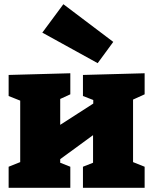

<svg xmlns="http://www.w3.org/2000/svg" viewBox="-20 -892 727 912"><path d="M21 0V-100L76 -122V-414L21 -436V-536L314 -544V-444L266 -422V-299L423 -400V-417L374 -436V-536L667 -544V-444L612 -419V-122L667 -100V0H374V-100L422 -119V-250L266 -136V-119L314 -100V0ZM281 -872 518 -693 444 -592 181 -737Z"/></svg>

Font: Bitter Black
Style: Regular
Weight: 900
Designer: Sol Matas, and Bitter project Authors
Foundry: Sol Matas
Version: Version 2.001